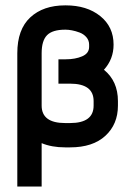

<svg xmlns="http://www.w3.org/2000/svg" viewBox="-20 -532 490 709"><path d="M43.9 -142.1V-335.4Q43.9 -423.3 91.8 -467.8Q139.6 -512.2 220.7 -512.2H222.7Q300.8 -512.2 350.1 -472.7Q399.4 -433.1 399.4 -367.2Q399.4 -313.5 363.8 -274.4Q415.5 -232.4 415.5 -158.7V-142.1Q415.5 -73.2 369.1 -30.5Q322.8 12.2 238.8 12.2H220.7Q170.9 12.2 133.8 -3.4V156.7H43.9ZM133.8 -142.1Q133.8 -77.6 220.7 -77.6H238.8Q325.7 -77.6 325.7 -142.1V-158.7Q325.7 -223.1 238.8 -223.1H195.8V-313H222.7Q257.8 -313 283.4 -324Q309.1 -335 309.1 -358.9V-367.2Q309.1 -382.8 299.1 -394.5Q289.1 -406.2 273.9 -411.9Q258.8 -417.5 245.8 -419.9Q232.9 -422.4 222.7 -422.4H220.7Q173.8 -422.4 153.8 -402.1Q133.8 -381.8 133.8 -335.4Z"/></svg>

Font: Anka/Coder Narrow
Style: Bold
Weight: 700
Width: 3
Monospace: yes
Version: Version 001.100